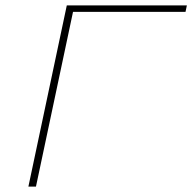

<svg xmlns="http://www.w3.org/2000/svg" viewBox="-20 -690 711 710"><path d="M85 0H113L250 -646H666L671 -670H227Z"/></svg>

Font: LT Wave Mono Thin
Style: Italic
Weight: 100
Designer: Daniel Lyons
Version: Version 2.5 (Glyphs App)